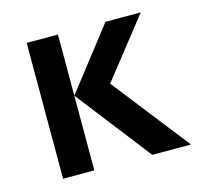

<svg xmlns="http://www.w3.org/2000/svg" viewBox="-71 -493 593 569"><g transform="rotate(-15 225.5 -208.5)"><path d="M329.9 0H448.6L263.9 -236.1L406.2 -416.7H297.9L152.1 -229.2ZM56.2 0H152.1V-416.7H56.2Z"/></g></svg>

Font: Afacad Medium
Style: Regular
Weight: 500
Designer: Kristian Moeller
Foundry: Dicotype
Version: Version 1.000